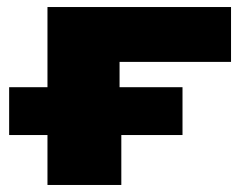

<svg xmlns="http://www.w3.org/2000/svg" viewBox="-20 -526 702 546"><path d="M115 0V-142H6V-278H115V-506H637V-350H320V-278H499V-142H325V0Z"/></svg>

Font: Nunito Sans 7pt Expanded Black
Style: Regular
Weight: 900
Width: 7
Designer: Vernon Adams
Foundry: Vernon Adams
Version: Version 3.101;gftools[0.9.27]